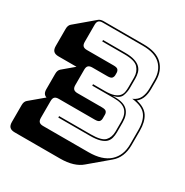

<svg xmlns="http://www.w3.org/2000/svg" viewBox="-190 -885 1117 1158"><g transform="rotate(30 368.5 -305.5)"><path d="M71 119Q47 119 36 108Q25 97 25 73V-44Q25 -57 28.5 -66Q32 -75 39 -81L132 -159Q119 -163 112.5 -173.5Q106 -184 106 -202V-309Q106 -322 109.5 -331Q113 -340 120 -346L196 -410H71Q47 -410 36 -421Q25 -432 25 -456V-575Q25 -588 28.5 -597Q32 -606 39 -612L168 -721Q173 -725 181.5 -727.5Q190 -730 200 -730H479Q568 -730 610.5 -688Q653 -646 653 -577V-519Q653 -486 644 -460.5Q635 -435 615 -418L613 -416Q672 -403 696 -366Q720 -329 720 -266V-166Q720 -124 706 -90.5Q692 -57 664 -34L536 74Q511 96 473.5 107.5Q436 119 387 119ZM200 -189Q181 -189 172.5 -180.5Q164 -172 164 -153V-36Q164 -17 172.5 -8.5Q181 0 200 0H516Q612 0 661 -44.5Q710 -89 710 -166V-266Q710 -332 682.5 -367.5Q655 -403 584 -411Q617 -425 630 -453Q643 -481 643 -519V-577Q643 -643 602.5 -681.5Q562 -720 479 -720H200Q181 -720 172.5 -711.5Q164 -703 164 -684V-565Q164 -546 172.5 -537.5Q181 -529 200 -529H386Q410 -529 417 -520Q424 -511 424 -499V-484Q424 -472 417 -463Q410 -454 386 -454H281Q262 -454 253.5 -445.5Q245 -437 245 -418V-311Q245 -292 253.5 -283.5Q262 -275 281 -275H451Q475 -275 482 -266.5Q489 -258 489 -246V-219Q489 -207 482 -198Q475 -189 451 -189ZM335 -359V-369H418Q456 -369 478 -376.5Q500 -384 511.5 -396.5Q523 -409 526 -425.5Q529 -442 529 -460V-528Q529 -567 505 -593.5Q481 -620 408 -620H254V-630H408Q449 -630 475 -621.5Q501 -613 515 -598.5Q529 -584 534 -565Q539 -546 539 -524V-460Q539 -432 528.5 -404.5Q518 -377 473 -367H489Q551 -367 578 -339Q605 -311 605 -259V-190Q605 -168 600 -149.5Q595 -131 581.5 -118Q568 -105 542 -97.5Q516 -90 474 -90H254V-100H474Q549 -100 572 -124.5Q595 -149 595 -190V-259Q595 -309 569.5 -334Q544 -359 487 -359Z"/></g></svg>

Font: Bungee Shade
Style: Regular
Weight: 400
Designer: David Jonathan Ross
Foundry: David Jonathan Ross
Version: Version 1.000;PS 1.0;hotconv 1.0.72;makeotf.lib2.5.5900